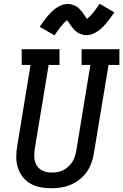

<svg xmlns="http://www.w3.org/2000/svg" viewBox="-20 -998 658 1026"><path d="M254 8Q224 8 195.5 2.5Q167 -3 142.5 -17Q118 -31 101 -53Q84 -75 75.5 -102Q67 -129 67 -158.5Q67 -188 72 -217L143 -651H96V-735H298V-651H240L166 -204Q162 -180 163.5 -156Q165 -132 177 -113Q189 -94 210 -85Q231 -76 255 -76Q255 -76 255.5 -76Q256 -76 256 -76Q271 -76 286.5 -78.5Q302 -81 316.5 -88Q331 -95 343.5 -106Q356 -117 365 -130.5Q374 -144 379 -159Q384 -174 387 -189L463 -651H416V-735H618V-651H560L481 -175Q477 -150 467.5 -124.5Q458 -99 442 -77Q426 -55 404 -38Q382 -21 357 -10.5Q332 0 305.5 4Q279 8 254 8ZM271 -809 192 -855Q204 -873 215 -887.5Q226 -902 236.5 -914Q247 -926 257 -936Q267 -946 281 -955.5Q295 -965 310.5 -971Q326 -977 341 -977Q351 -977 359.5 -975Q368 -973 376.5 -969.5Q385 -966 391.5 -961.5Q398 -957 405 -950Q412 -943 417 -936.5Q422 -930 426.5 -923.5Q431 -917 436 -909.5Q441 -902 445 -897Q460 -909 476 -928Q492 -947 512 -978L591 -932Q579 -914 568 -899.5Q557 -885 547 -873Q537 -861 526.5 -851Q516 -841 502.5 -831.5Q489 -822 473.5 -816Q458 -810 442 -810Q433 -810 424.5 -812Q416 -814 407.5 -817.5Q399 -821 392.5 -825.5Q386 -830 379 -837Q372 -844 366.5 -850.5Q361 -857 357 -863.5Q353 -870 347.5 -877.5Q342 -885 338 -890Q323 -878 307.5 -859Q292 -840 271 -809Z"/></svg>

Font: Iosevka Slab MdExObl
Style: Regular
Weight: 500
Width: 7
Italic angle: -9°
Monospace: yes
Designer: Belleve Invis
Foundry: Belleve Invis
Version: Version 11.1.1; ttfautohint (v1.8.3)